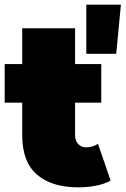

<svg xmlns="http://www.w3.org/2000/svg" viewBox="-20 -791 537 821"><path d="M314 10Q201 10 138 -44.5Q75 -99 75 -212V-670H301V-214Q301 -189 314.5 -175Q328 -161 348 -161Q377 -161 399 -176L453 -19Q427 -4 390.5 3Q354 10 314 10ZM0 -352V-517H413V-352ZM349 -561V-771H497L477 -561Z"/></svg>

Font: MOST Montserrat Black
Style: Regular
Weight: 900
Designer: Julieta Ulanovsky
Foundry: Julieta Ulanovsky
Version: Version 8.000;March 11, 2024;FontCreator 15.0.0.2926 64-bit